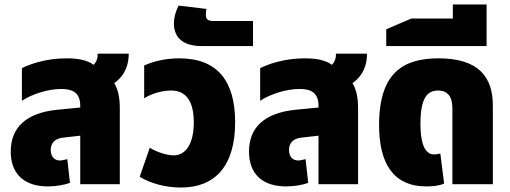

<svg xmlns="http://www.w3.org/2000/svg" viewBox="-20 -824 2281 859"><path d="M194 10C231 10 270 3 293 -6L281 -112C272 -110 259 -106 248 -106C223 -106 207 -124 207 -153C207 -181 222 -203 260 -208L339 -217V0H516V-340C516 -387 508 -425 491 -452C542 -488 556 -538 556 -584H417C418 -565 412 -548 399 -534C368 -557 324 -563 277 -563C186 -563 113 -537 78 -519V-373C118 -400 190 -426 255 -426C310 -426 339 -405 339 -351V-343L237 -333C94 -319 28 -251 28 -146C28 -47 87 10 194 10Z M790 15C941 15 1032 -80 1032 -277C1032 -459 955 -563 782 -563C718 -563 665 -549 625 -531V-384C653 -403 703 -419 745 -419C814 -419 847 -369 847 -277C847 -177 809 -129 757 -129C725 -129 678 -145 650 -163L605 -33C651 -5 717 15 790 15Z M881 -618H1112V-730H936C910 -730 901 -738 901 -757C901 -764 901 -774 904 -784L779 -799C765 -771 758 -744 758 -719C758 -669 785 -618 881 -618Z M1260 10C1297 10 1336 3 1359 -6L1347 -112C1338 -110 1325 -106 1314 -106C1289 -106 1273 -124 1273 -153C1273 -181 1288 -203 1326 -208L1405 -217V0H1582V-340C1582 -387 1574 -425 1557 -452C1608 -488 1622 -538 1622 -584H1483C1484 -565 1478 -548 1465 -534C1434 -557 1390 -563 1343 -563C1252 -563 1179 -537 1144 -519V-373C1184 -400 1256 -426 1321 -426C1376 -426 1405 -405 1405 -351V-343L1303 -333C1160 -319 1094 -251 1094 -146C1094 -47 1153 10 1260 10Z M1888 10C1914 10 1947 7 1967 -3L1950 -137C1942 -135 1931 -133 1922 -133C1880 -133 1861 -185 1861 -269C1861 -385 1891 -419 1940 -419C1984 -419 2004 -390 2004 -339V0H2185V-352C2185 -479 2122 -563 1942 -563C1788 -563 1676 -502 1676 -265C1676 -99 1735 10 1888 10Z M1708 -618H2157V-804H2006V-741H1820L1708 -693Z"/></svg>

Font: Noto Sans Thai SemCond Blk
Style: Regular
Weight: 900
Width: 4
Designer: Monotype Design Team
Foundry: Monotype Imaging Inc.
Version: Version 2.002